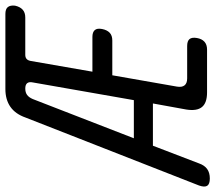

<svg xmlns="http://www.w3.org/2000/svg" viewBox="-104 -708 780 695"><g transform="rotate(-90 285.5 -360.0)"><path d="M237 -75 259 -196H106L42 -29Q35 -9 21.5 0.5Q8 10 -12.5 10Q-33 10 -39 0.5Q-45 -9 -38 -29L208 -657Q221 -694 247 -712Q273 -730 311 -730H583Q601 -730 608 -721Q615 -712 613 -695Q609 -677 598.5 -667.5Q588 -658 570 -658H435Q426 -658 420.5 -653.5Q415 -649 413 -639L374 -415H500Q517 -415 524.5 -406.5Q532 -398 528.5 -380Q525 -362 515 -352.5Q505 -343 487 -343H361L320 -109Q317 -91 324.5 -81.5Q332 -72 350 -72H467Q485 -72 492 -63.5Q499 -55 496 -37Q493 -19 482.5 -9.5Q472 0 454 0H299Q261 0 246 -18.5Q231 -37 237 -75ZM271 -265 335 -630Q338 -644 332.5 -651Q327 -658 313 -658Q299 -658 290 -651.5Q281 -645 275 -631L133 -265Z"/></g></svg>

Font: Maple Mono NL Light
Style: Italic
Weight: 300
Italic angle: -10°
Monospace: yes
Designer: subframe7536
Version: Version 7.000